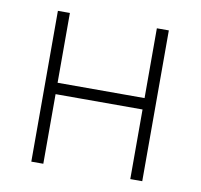

<svg xmlns="http://www.w3.org/2000/svg" viewBox="-66 -615 715 684"><g transform="rotate(10 291.5 -272.5)"><path d="M133.2 -545.5H89.8V0H133.2V-251.8H447.8V0H491.1V-545.5H447.8V-293H133.2Z"/></g></svg>

Font: Karasuma Gothic
Style: Thin
Weight: 200
Designer: Rasmus Andersson / Ryoko Ishizuka
Foundry: rsms
Version: Version 1.00